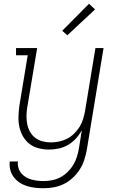

<svg xmlns="http://www.w3.org/2000/svg" viewBox="-20 -785 640 1018"><path d="M212 213Q189 213 166.5 210.5Q144 208 123 201.5Q102 195 84 183Q66 171 53 154Q40 137 34.5 115Q29 93 32 71H75Q73 88 77.5 104Q82 120 92 132.5Q102 145 116 153.5Q130 162 145.5 166.5Q161 171 178 173Q195 175 212 175Q234 175 256.5 170.5Q279 166 300 155Q321 144 338.5 127Q356 110 368 90Q380 70 387 48.5Q394 27 398 4L414 -95Q401 -71 382.5 -50.5Q364 -30 340.5 -16.5Q317 -3 291 2.5Q265 8 240 8Q212 8 184.5 1Q157 -6 136 -22.5Q115 -39 101.5 -62.5Q88 -86 82.5 -113Q77 -140 78 -168.5Q79 -197 83 -226L127 -492H65V-530H177L125 -219Q121 -196 120.5 -173Q120 -150 124 -128.5Q128 -107 138.5 -87.5Q149 -68 166 -55Q183 -42 204.5 -36Q226 -30 249 -30Q271 -30 293 -34.5Q315 -39 335.5 -49.5Q356 -60 373 -76.5Q390 -93 402 -112.5Q414 -132 420.5 -153.5Q427 -175 431 -197L486 -530H529L440 11Q435 37 426.5 63.5Q418 90 402.5 114Q387 138 365.5 158Q344 178 318.5 190.5Q293 203 266 208Q239 213 212 213ZM337 -598 310 -622 452 -765 484 -735Z"/></svg>

Font: Iosevka Curly Slab XLtEx
Style: Italic
Weight: 200
Width: 7
Italic angle: -9°
Monospace: yes
Designer: Belleve Invis
Foundry: Belleve Invis
Version: Version 11.1.0; ttfautohint (v1.8.3)